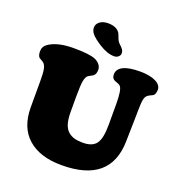

<svg xmlns="http://www.w3.org/2000/svg" viewBox="-167 -1091 1170 1253"><g transform="rotate(20 418.0 -464.5)"><path d="M374 -798.8Q326.7 -828.6 306.2 -853.5Q291 -873.5 291 -894.5Q291 -918.9 313 -935.5Q335 -952.1 370.1 -952.1Q427.2 -952.1 451.2 -918Q455.6 -911.6 464.4 -887Q473.1 -862.3 485.8 -851.1Q503.4 -835.4 511.5 -823.7Q519.5 -812 519.5 -797.4Q519.5 -782.7 507.3 -772.7Q495.1 -762.7 478.5 -762.7Q430.7 -762.7 374 -798.8ZM747.1 -441.9 743.2 -267.1Q737.3 22.5 399.4 22.5Q248.5 22.5 165.3 -51Q82 -124.5 82 -264.2V-445.3Q82 -503.4 77.1 -526.9Q72.3 -550.3 62 -562.5Q56.6 -569.3 43.7 -575.9Q30.8 -582.5 27.3 -585.4Q13.7 -597.7 13.7 -628.9Q13.7 -662.1 42.5 -681.6Q102.5 -722.7 213.9 -722.7Q321.8 -722.7 362.8 -706.1Q387.2 -696.3 399.9 -679.4Q412.6 -662.6 412.6 -643.6Q412.6 -615.2 397.5 -602.1Q392.1 -597.7 379.9 -591.6Q367.7 -585.4 362.8 -582Q349.1 -572.3 343 -542.2Q336.9 -512.2 336.9 -433.6V-324.2Q336.9 -276.4 346.4 -244.1Q356 -211.9 375.5 -194.3Q395 -176.8 419.7 -169.7Q444.3 -162.6 479.5 -162.6Q545.9 -162.6 572.5 -199.2Q599.1 -235.8 599.1 -329.1V-473.6Q599.1 -570.8 580.6 -593.3Q572.8 -602.5 555.2 -607.9Q537.6 -613.3 532.7 -617.7Q527.3 -623 524.9 -625.7Q522.5 -628.4 520.3 -635.3Q518.1 -642.1 518.1 -651.9Q518.1 -688 556.9 -707.8Q595.7 -727.5 671.9 -727.5Q742.7 -727.5 782.5 -707.5Q822.3 -687.5 822.3 -654.8Q822.3 -625 807.6 -612.8Q806.6 -611.8 786.6 -602.5Q766.6 -593.3 759.3 -579.1Q757.3 -575.7 755.9 -571.3Q754.4 -566.9 753.2 -561Q752 -555.2 751.2 -550Q750.5 -544.9 749.8 -536.6Q749 -528.3 748.8 -522.2Q748.5 -516.1 748.3 -504.9Q748 -493.7 747.8 -486.3Q747.6 -479 747.3 -465.1Q747.1 -451.2 747.1 -441.9Z"/></g></svg>

Font: Cooper* Black
Style: Regular
Weight: 900
Designer: Owen Earl
Foundry: indestructible type*
Version: Version 0.001